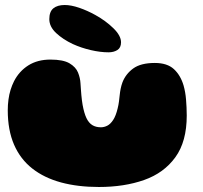

<svg xmlns="http://www.w3.org/2000/svg" viewBox="-20 -708 810 767"><path d="M375 39Q291 39 223.8 20.8Q156.5 2.5 109 -34.8Q61.5 -72 36.2 -130Q11 -188 11 -267.5Q11 -289.5 13.8 -310Q16.5 -330.5 22.2 -349Q28 -367.5 36 -383.5Q56.5 -423.5 93.2 -446.8Q130 -470 181.5 -470Q232.5 -470 257.8 -455Q283 -440 291.8 -418Q300.5 -396 301.5 -375.5Q302.5 -362.5 303.2 -350.8Q304 -339 305 -328.2Q306 -317.5 307.2 -307.8Q308.5 -298 310 -289Q316 -256 325.2 -236.5Q334.5 -217 348.8 -208.2Q363 -199.5 383 -199.5Q396 -199.5 408.8 -206Q421.5 -212.5 432.2 -229Q443 -245.5 450 -275Q453.5 -289 455.2 -302.2Q457 -315.5 458.2 -328.2Q459.5 -341 462 -353.5Q464.5 -366 469 -378.5Q482 -412.5 512.2 -434.5Q542.5 -456.5 598.5 -456.5Q648 -456.5 674.8 -431.8Q701.5 -407 713.5 -366Q717 -353.5 719.5 -339.5Q722 -325.5 723.2 -310.2Q724.5 -295 725.2 -279Q726 -263 726 -246.5Q726 -142.5 680.5 -79.8Q635 -17 555.8 11Q476.5 39 375 39ZM413.5 -499Q381 -499 343 -507.8Q305 -516.5 271 -532Q231.5 -550.5 204.2 -576Q177 -601.5 177 -631.5Q177 -661.5 193.2 -674.8Q209.5 -688 238.5 -688Q264 -688 296.8 -676.8Q329.5 -665.5 361 -648Q402.5 -625 433 -595.2Q463.5 -565.5 463.5 -539Q463.5 -517.5 449 -508.2Q434.5 -499 413.5 -499Z"/></svg>

Font: Gluten Black
Style: Regular
Weight: 900
Designer: Tyler Finck
Foundry: Etcetera Type Company
Version: Version 1.300